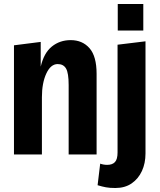

<svg xmlns="http://www.w3.org/2000/svg" viewBox="-20 -774 801 962"><path d="M50 0V-547L184 -564V-440Q200 -509 240 -541Q280 -573 334 -573Q393 -573 428.5 -532.5Q464 -492 464 -404V0H324V-348Q324 -408 311 -430.5Q298 -453 269 -453Q234 -453 212 -405.5Q190 -358 190 -287V0ZM558 168Q530 168 511 164.5Q492 161 469 154L482 46Q499 52 517 52Q543 52 556 38Q569 24 569 -10V-550L709 -567V-5Q709 44 691 83Q673 122 639.5 145Q606 168 558 168ZM570 -621V-754H698V-621Z"/></svg>

Font: Freeman
Style: Regular
Weight: 400
Designer: Vernon Adams, Aoife Mooney, Rodrigo Fuenzalida
Foundry: Rodrigo Fuenzalida
Version: Version 1.000; ttfautohint (v1.8.4.7-5d5b)